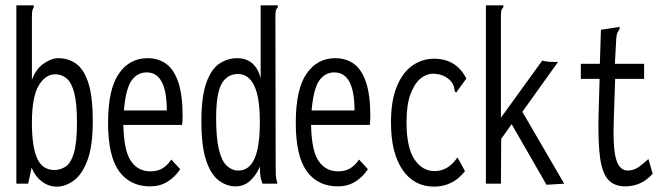

<svg xmlns="http://www.w3.org/2000/svg" viewBox="-20 -685 2490 716"><path d="M191 11Q162 11 136.5 -8Q111 -27 98 -60L85 0H41V-665H106V-658Q102 -652 100.5 -645Q99 -638 99 -621V-387Q114 -428 143 -448Q172 -468 197 -468Q236 -468 265 -446.5Q294 -425 310 -374Q326 -323 326 -233Q326 -140 306 -87Q286 -34 255 -11.5Q224 11 191 11ZM183 -51Q205 -51 224.5 -63.5Q244 -76 255.5 -114Q267 -152 267 -229Q267 -299 257 -338Q247 -377 228.5 -392.5Q210 -408 186 -408Q149 -408 124 -365.5Q99 -323 99 -227Q99 -138 118.5 -94.5Q138 -51 183 -51Z M540 10Q465 10 424 -46.5Q383 -103 383 -227Q383 -352 423 -410Q463 -468 530 -468Q570 -468 599 -447.5Q628 -427 644.5 -379.5Q661 -332 661 -251Q661 -235 659 -219H440Q442 -122 468.5 -84Q495 -46 541 -46Q568 -46 586.5 -57.5Q605 -69 619 -90L652 -54Q632 -24 604 -7Q576 10 540 10ZM442 -273H602Q602 -415 527 -415Q492 -415 470.5 -384.5Q449 -354 442 -273Z M859 10Q826 10 796.5 -11.5Q767 -33 749 -86Q731 -139 731 -233Q731 -325 749.5 -376.5Q768 -428 798.5 -448Q829 -468 864 -468Q932 -468 952 -394V-665H1016V-658Q1010 -652 1008.5 -645Q1007 -638 1007 -621L1008 -71Q1008 -53 1008.5 -35.5Q1009 -18 1015 0H959Q953 -14 951 -30Q949 -46 949 -64Q936 -32 913 -11Q890 10 859 10ZM869 -49Q909 -49 929 -93Q949 -137 949 -231Q949 -322 928 -365.5Q907 -409 868 -409Q827 -409 806.5 -372.5Q786 -336 786 -244Q786 -169 796.5 -126.5Q807 -84 826 -66.5Q845 -49 869 -49Z M1240 10Q1165 10 1124 -46.5Q1083 -103 1083 -227Q1083 -352 1123 -410Q1163 -468 1230 -468Q1270 -468 1299 -447.5Q1328 -427 1344.5 -379.5Q1361 -332 1361 -251Q1361 -235 1359 -219H1140Q1142 -122 1168.5 -84Q1195 -46 1241 -46Q1268 -46 1286.5 -57.5Q1305 -69 1319 -90L1352 -54Q1332 -24 1304 -7Q1276 10 1240 10ZM1142 -273H1302Q1302 -415 1227 -415Q1192 -415 1170.5 -384.5Q1149 -354 1142 -273Z M1599 11Q1524 11 1481 -52Q1438 -115 1438 -228Q1438 -310 1460 -363Q1482 -416 1518.5 -441Q1555 -466 1598 -466Q1682 -466 1719 -392L1687 -348L1682 -340L1676 -344Q1675 -352 1673 -361Q1671 -370 1661 -383Q1635 -410 1594 -410Q1570 -410 1548 -392Q1526 -374 1511 -334.5Q1496 -295 1496 -230Q1496 -136 1525 -91.5Q1554 -47 1601 -47Q1626 -47 1647 -59.5Q1668 -72 1686 -98L1714 -47Q1691 -17 1661.5 -3Q1632 11 1599 11Z M1888 -222 1849 -167 1848 0H1792V-665H1857V-658Q1851 -652 1849.5 -645Q1848 -638 1848 -621V-246L2002 -459Q2020 -454 2043 -454H2061L1928 -268L2084 0L2018 4Z M2312 10Q2271 10 2248.5 -14.5Q2226 -39 2218 -95.5Q2210 -152 2212 -248L2216 -391H2146V-447H2217L2221 -574L2280 -583L2290 -585L2291 -578Q2286 -570 2282.5 -563Q2279 -556 2278 -539L2273 -447H2382V-391H2274L2269 -243Q2265 -134 2277.5 -91.5Q2290 -49 2321 -49Q2344 -49 2363 -63Q2382 -77 2398 -92L2414 -37Q2390 -11 2364.5 -0.5Q2339 10 2312 10Z"/></svg>

Font: Inconsolata ExtraCondensed
Style: Regular
Weight: 400
Width: 2
Monospace: yes
Designer: Raph Levien, Cyreal, Brenton Simpson
Foundry: Raph Levien, Cyreal, Google
Version: Version 3.001; ttfautohint (v1.8.2.53-6de2)